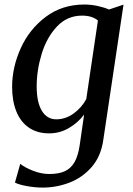

<svg xmlns="http://www.w3.org/2000/svg" viewBox="-20 -579 588 848"><path d="M436.5 37Q426.5 111 385 158.5Q343.5 206 286.2 227.8Q229 249.5 168.5 249.5Q134.5 249.5 99 243Q63.5 236.5 46 227.5L69.5 144.5Q88.5 160.5 125.5 175Q162.5 189.5 197.5 189.5Q239 189.5 265.8 177.5Q292.5 165.5 308.8 137.8Q325 110 332 62L351.5 -73Q325 -37.5 284.8 -13.8Q244.5 10 197 10Q143.5 10 106.8 -15.8Q70 -41.5 51.8 -87.8Q33.5 -134 33.5 -195Q33.5 -281.5 71.5 -365.8Q109.5 -450 182 -504.5Q254.5 -559 352.5 -559Q381.5 -559 410.5 -552.8Q439.5 -546.5 461.5 -537L525.5 -558.5ZM412.5 -488.5Q386.5 -510 342.5 -510Q276.5 -510 231.2 -461.5Q186 -413 164 -340.8Q142 -268.5 142 -197.5Q142 -127.5 164.8 -89.8Q187.5 -52 228.5 -52Q270 -52 305.8 -78.2Q341.5 -104.5 361 -141.5Z"/></svg>

Font: Merriweather Text
Style: Italic
Weight: 400
Italic angle: -7.8°
Designer: Eben Sorkin
Foundry: Eben Sorkin
Version: Version 2.100